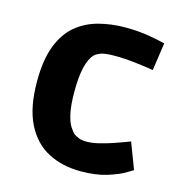

<svg xmlns="http://www.w3.org/2000/svg" viewBox="-95 -685 733 783"><g transform="rotate(15 272.0 -294.0)"><path d="M314 13Q236 13 176 -18.5Q116 -50 82 -118Q48 -186 48 -296Q48 -387 71 -446.5Q94 -506 134.5 -539.5Q175 -573 228 -587Q281 -601 340 -601Q396 -601 441.5 -593Q487 -585 509 -579L492 -462Q463 -467 416.5 -472.5Q370 -478 329 -478Q287 -478 269.5 -471.5Q252 -465 243 -456Q206 -417 206 -296Q206 -238 213.5 -203.5Q221 -169 232.5 -151Q244 -133 254 -125Q260 -121 272.5 -115.5Q285 -110 307 -110Q331 -110 360.5 -117.5Q390 -125 418 -134.5Q446 -144 464 -151Q482 -158 482 -158L524 -48Q524 -48 498.5 -32.5Q473 -17 426 -2Q379 13 314 13Z"/></g></svg>

Font: Ruda SemiBold
Style: Bold
Weight: 900
Designer: Mariela Monsalve and Angelina Sanchez
Foundry: Mariela Monsalve and Angelina Sanchez
Version: Version 2.000